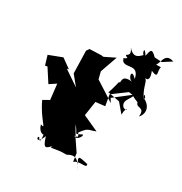

<svg xmlns="http://www.w3.org/2000/svg" viewBox="-245 -1006 1078 1137"><g transform="rotate(30 294.0 -437.0)"><path d="M120 -513 101 -509 38 -554 -51 -520 -32 -457 -17 -460 40 -372 84 -401 96 -296 55 -273C102 -169 170 -125 121 -144C137 -79 194 -99 161 -109C164 -116 178 -22 151 -72C131 -80 150 -18 181 -98C206 -16 217 -41 248 -69C222 -39 263 -66 342 -64C391 -92 415 -77 445 -11C398 -100 402 -94 476 -77C490 -47 426 -75 397 -46L389 -102L341 -173L297 -248C347 -193 308 -191 367 -216C377 -200 329 -152 324 -198C316 -187 341 -180 334 -188C359 -175 339 -224 331 -204C375 -269 377 -252 427 -272L319 -321L334 -420L397 -427L384 -501L477 -570L503 -566L400 -486L416 -459L369 -490L283 -545L271 -593L312 -710L241 -675L228 -677L147 -674L134 -655L138 -502L191 -437L89 -506ZM506 -824C465 -866 463 -848 454 -805C420 -860 429 -809 442 -803C428 -791 400 -749 354 -805C398 -743 321 -762 368 -740C344 -717 344 -743 355 -712C386 -678 449 -746 468 -653C420 -708 427 -637 463 -632C377 -642 416 -586 396 -592C371 -488 361 -487 373 -508L453 -493L505 -432C506 -505 538 -462 498 -472C449 -513 534 -556 506 -579C493 -587 473 -572 551 -543C558 -505 609 -544 600 -474C623 -496 637 -550 572 -583C546 -619 586 -593 575 -577C540 -620 537 -673 524 -685C500 -700 565 -662 531 -747C593 -720 556 -761 567 -792C507 -788 524 -801 506 -777C566 -775 528 -887 614 -858L556 -821Z"/></g></svg>

Font: Hussar Lance
Style: Regular
Weight: 700
Foundry: Cannot Into Space Fonts, PlusOne Fonts
Version: Version 2.27